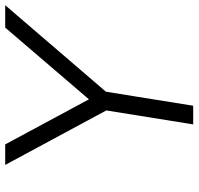

<svg xmlns="http://www.w3.org/2000/svg" viewBox="-32 -712 745 720"><g transform="rotate(-90 340.0 -352.5)"><path d="M233 0 292 -367 295 -308 81 -705H158L327 -391L596 -705H680L339 -308L362 -367L303 0Z"/></g></svg>

Font: Nunito Sans 7pt Light
Style: Italic
Weight: 300
Italic angle: -9°
Designer: Vernon Adams
Foundry: Vernon Adams
Version: Version 3.101;gftools[0.9.27]